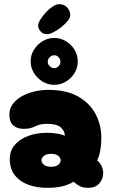

<svg xmlns="http://www.w3.org/2000/svg" viewBox="-20 -901 540 921"><path d="M206 -737Q186 -737 174.5 -750.5Q163 -764 163 -778Q163 -790 173.5 -807Q184 -824 199.5 -841Q215 -858 232.5 -869.5Q250 -881 263 -881Q290 -881 304 -863Q318 -845 317 -828Q317 -816 304.5 -800.5Q292 -785 273.5 -770.5Q255 -756 236.5 -746.5Q218 -737 206 -737ZM240 -494Q210 -494 184.5 -509.5Q159 -525 143 -550.5Q127 -576 127 -607Q127 -637 143 -662.5Q159 -688 184.5 -703.5Q210 -719 240 -719Q270 -719 296 -703.5Q322 -688 337.5 -662.5Q353 -637 353 -607Q353 -576 337.5 -550.5Q322 -525 296 -509.5Q270 -494 240 -494ZM240 -574Q252 -574 261 -583.5Q270 -593 270 -605Q270 -617 261 -626.5Q252 -636 240 -636Q228 -636 218.5 -626.5Q209 -617 209 -605Q209 -593 218.5 -583.5Q228 -574 240 -574ZM205 0Q156 0 115.5 -15Q75 -30 51 -60.5Q27 -91 27 -138Q27 -178 51 -206Q75 -234 115.5 -249Q156 -264 205 -264Q234 -264 258 -259.5Q282 -255 291 -249Q291 -272 272 -289.5Q253 -307 206 -307Q184 -307 171.5 -303.5Q159 -300 149 -295Q139 -290 126.5 -286.5Q114 -283 93 -283Q62 -283 43.5 -299.5Q25 -316 25 -350Q25 -381 42.5 -403.5Q60 -426 88 -441Q116 -456 148.5 -463Q181 -470 211 -470Q300 -470 356 -437.5Q412 -405 439 -353Q466 -301 466 -240Q466 -206 460.5 -177Q455 -148 446 -132Q460 -120 467.5 -104Q475 -88 475 -71Q475 -43 456.5 -21.5Q438 0 404 0Q378 0 363 -8Q348 -16 333 -29Q309 -15 280 -7.5Q251 0 205 0ZM225 -101Q248 -101 259.5 -110.5Q271 -120 271 -132Q271 -144 259.5 -153.5Q248 -163 225 -163Q203 -163 191 -153.5Q179 -144 179 -132Q179 -120 191 -110.5Q203 -101 225 -101Z"/></svg>

Font: Cherry Bomb One
Style: Regular
Weight: 400
Designer: satsuyako
Foundry: satsuyako
Version: Version 4.100; ttfautohint (v1.8.3)